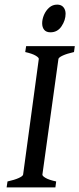

<svg xmlns="http://www.w3.org/2000/svg" viewBox="-20 -816 346 836"><path d="M305.7 -615.2 302.2 -589.4Q271.5 -582.5 253.4 -574.2Q235.4 -565.9 234.4 -559.1L164.6 -55.7Q164.1 -49.8 178.5 -41.3Q192.9 -32.7 224.6 -25.9L221.2 0H8.8L12.7 -25.9Q43.5 -32.7 61.3 -40.8Q79.1 -48.8 80.6 -55.7L148.9 -559.1Q149.9 -564.9 135.3 -573.7Q120.6 -582.5 89.8 -589.4L93.8 -615.2ZM265.6 -756.3Q265.6 -728 248 -701.7Q230.5 -675.3 199.7 -675.3Q181.6 -675.3 172.6 -686Q163.6 -696.8 163.6 -714.4Q163.6 -732.4 171.6 -751.2Q179.7 -770 194.3 -783Q209 -795.9 229 -795.9Q246.6 -795.9 256.1 -784.7Q265.6 -773.4 265.6 -756.3Z"/></svg>

Font: Gentium Book Plus
Style: Italic
Weight: 400
Italic angle: -8°
Designer: Victor Gaultney, Annie Olsen, Iska Routamaa, Becca Hirsbrunner
Foundry: SIL International
Version: Version 6.101